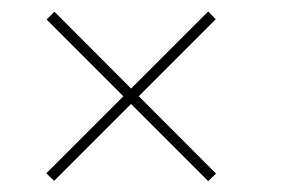

<svg xmlns="http://www.w3.org/2000/svg" viewBox="-20 -558 522 344"><path d="M353 -233.5 63.5 -523 77.5 -537 367 -247ZM77 -234 63 -247.5 353 -537.5 366.5 -523.5Z"/></svg>

Font: Bodoni Moda Black
Style: Regular
Weight: 900
Version: Version 2.005